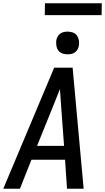

<svg xmlns="http://www.w3.org/2000/svg" viewBox="-20 -1146 640 1166"><path d="M0 0 309 -735H421L488 0H387L375 -176H171L101 0ZM205 -260H369L352 -490Q350 -519 348 -547.5Q346 -576 344 -605Q332 -576 321 -547.5Q310 -519 298 -490ZM390 -816Q374 -816 358.5 -821.5Q343 -827 334 -839.5Q325 -852 322.5 -868.5Q320 -885 322 -902Q324 -913 330 -924Q336 -935 346 -942Q356 -949 367.5 -951.5Q379 -954 391 -954Q407 -954 422.5 -948.5Q438 -943 447 -930.5Q456 -918 459 -901.5Q462 -885 459 -868Q457 -857 451 -846Q445 -835 435 -828Q425 -821 413.5 -818.5Q402 -816 390 -816ZM252 -1054 253 -1126H598L597 -1054Z"/></svg>

Font: Iosevka Aile Medium Oblique
Style: Regular
Weight: 500
Italic angle: -9°
Designer: Belleve Invis
Foundry: Belleve Invis
Version: Version 31.1.0; ttfautohint (v1.8.4)